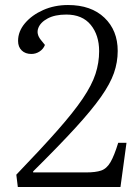

<svg xmlns="http://www.w3.org/2000/svg" viewBox="-20 -745 550 765"><path d="M52 -582Q52 -620 79.5 -652.5Q107 -685 152 -705Q197 -725 251 -725Q343 -725 396 -674.5Q449 -624 449 -542Q449 -497 434 -454Q419 -411 382 -358.5Q345 -306 279.5 -234.5Q214 -163 112 -62V-58H323Q361 -58 383 -65.5Q405 -73 420 -98.5Q435 -124 451 -176H484L460 0H51L45 -49Q144 -152 208.5 -225Q273 -298 309.5 -352Q346 -406 360.5 -450.5Q375 -495 375 -541Q375 -605 341.5 -646Q308 -687 244 -687Q199 -687 170 -671.5Q141 -656 132.5 -633Q124 -610 142 -587L159 -566Q153 -550 138 -540Q123 -530 105 -530Q81 -530 66.5 -544Q52 -558 52 -582Z"/></svg>

Font: Literata 36pt Light
Style: Italic
Weight: 300
Italic angle: -2°
Designer: Latin by Veronika Burian and Jose Scaglione. Greek by Irene Vlachou. Cyrillic by Vera Evstafieva
Foundry: TypeTogether
Version: Version 3.002